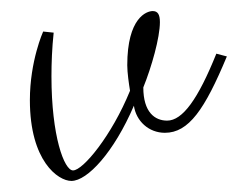

<svg xmlns="http://www.w3.org/2000/svg" viewBox="-20 -336 430 347"><path d="M371 -239C338 -157 310 -118 282 -118C260 -118 239 -133 239 -178C254 -215 269 -268 269 -296C269 -310 265 -316 256 -316C245 -316 210 -304 210 -218C210 -205 213 -184 215 -172C182 -91 130 -28 112 -28C96 -28 73 -90 73 -198C73 -222 74 -249 77 -277L58 -279C58 -279 34 -226 34 -155C34 -45 85 -9 109 -9C138 -9 186 -61 222 -145C226 -117 249 -96 278 -96C321 -96 350 -138 390 -234Z"/></svg>

Font: Clicker Script
Style: Regular
Weight: 400
Designer: Astigmatic (AOETI)
Foundry: Astigmatic (AOETI)
Version: Version 1.000